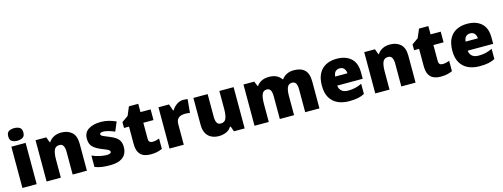

<svg xmlns="http://www.w3.org/2000/svg" viewBox="-16 -1625 6509 2485"><g transform="rotate(-15 3238.5 -383.0)"><path d="M163 -776Q204 -776 234.5 -759Q265 -742 265 -691Q265 -642 234.5 -624.5Q204 -607 163 -607Q121 -607 91.5 -624.5Q62 -642 62 -691Q62 -742 91.5 -759Q121 -776 163 -776ZM258 -553V0H67V-553Z M737 -563Q823 -563 877 -515Q931 -467 931 -360V0H740V-302Q740 -357 724 -385Q708 -413 673 -413Q619 -413 600.5 -369Q582 -325 582 -242V0H391V-553H535L561 -480H568Q594 -519 636.5 -541Q679 -563 737 -563Z M1472 -170Q1472 -118 1448.5 -77Q1425 -36 1373.5 -13Q1322 10 1238 10Q1179 10 1132.5 3.5Q1086 -3 1038 -21V-174Q1091 -150 1145 -139.5Q1199 -129 1230 -129Q1292 -129 1292 -157Q1292 -169 1282 -178Q1272 -187 1246.5 -198Q1221 -209 1174 -228Q1105 -257 1071 -294.5Q1037 -332 1037 -400Q1037 -481 1099.5 -522Q1162 -563 1265 -563Q1320 -563 1368 -551Q1416 -539 1468 -516L1416 -393Q1375 -412 1333 -423Q1291 -434 1266 -434Q1219 -434 1219 -411Q1219 -401 1227.5 -393Q1236 -385 1260 -375Q1284 -365 1330 -346Q1378 -327 1409.5 -304.5Q1441 -282 1456.5 -250.5Q1472 -219 1472 -170Z M1849 -141Q1875 -141 1896.5 -146.5Q1918 -152 1941 -160V-21Q1910 -8 1875 1Q1840 10 1786 10Q1732 10 1691.5 -7Q1651 -24 1628 -65.5Q1605 -107 1605 -182V-410H1538V-488L1623 -548L1672 -664H1797V-553H1933V-410H1797V-195Q1797 -141 1849 -141Z M2372 -563Q2388 -563 2405 -561Q2422 -559 2430 -557L2413 -377Q2403 -379 2388.5 -381Q2374 -383 2348 -383Q2324 -383 2296.5 -376Q2269 -369 2249 -345.5Q2229 -322 2229 -272V0H2038V-553H2180L2210 -465H2219Q2242 -506 2283.5 -534.5Q2325 -563 2372 -563Z M3045 -553V0H2901L2877 -69H2866Q2840 -27 2795 -8.5Q2750 10 2699 10Q2645 10 2601 -11Q2557 -32 2531.5 -77Q2506 -122 2506 -193V-553H2697V-251Q2697 -197 2712.5 -169Q2728 -141 2763 -141Q2817 -141 2835.5 -185Q2854 -229 2854 -311V-553Z M3852 -563Q3947 -563 3997 -515Q4047 -467 4047 -360V0H3856V-301Q3856 -364 3839 -388.5Q3822 -413 3789 -413Q3743 -413 3725 -372.5Q3707 -332 3707 -258V0H3516V-301Q3516 -361 3500 -387Q3484 -413 3452 -413Q3403 -413 3385.5 -369Q3368 -325 3368 -242V0H3177V-553H3321L3349 -485H3354Q3376 -519 3417.5 -541Q3459 -563 3520 -563Q3581 -563 3620.5 -542.5Q3660 -522 3685 -486H3691Q3717 -523 3758.5 -543Q3800 -563 3852 -563Z M4426 -563Q4547 -563 4617 -500Q4687 -437 4687 -310V-225H4346Q4348 -182 4378.5 -154Q4409 -126 4467 -126Q4519 -126 4562 -136Q4605 -146 4651 -168V-31Q4611 -10 4563.5 0Q4516 10 4444 10Q4360 10 4294.5 -19.5Q4229 -49 4191 -112Q4153 -175 4153 -273Q4153 -373 4187.5 -437Q4222 -501 4283.5 -532Q4345 -563 4426 -563ZM4433 -433Q4399 -433 4376.5 -412Q4354 -391 4350 -345H4514Q4513 -382 4492.5 -407.5Q4472 -433 4433 -433Z M5141 -563Q5227 -563 5281 -515Q5335 -467 5335 -360V0H5144V-302Q5144 -357 5128 -385Q5112 -413 5077 -413Q5023 -413 5004.5 -369Q4986 -325 4986 -242V0H4795V-553H4939L4965 -480H4972Q4998 -519 5040.5 -541Q5083 -563 5141 -563Z M5736 -141Q5762 -141 5783.5 -146.5Q5805 -152 5828 -160V-21Q5797 -8 5762 1Q5727 10 5673 10Q5619 10 5578.5 -7Q5538 -24 5515 -65.5Q5492 -107 5492 -182V-410H5425V-488L5510 -548L5559 -664H5684V-553H5820V-410H5684V-195Q5684 -141 5736 -141Z M6174 -563Q6295 -563 6365 -500Q6435 -437 6435 -310V-225H6094Q6096 -182 6126.5 -154Q6157 -126 6215 -126Q6267 -126 6310 -136Q6353 -146 6399 -168V-31Q6359 -10 6311.5 0Q6264 10 6192 10Q6108 10 6042.5 -19.5Q5977 -49 5939 -112Q5901 -175 5901 -273Q5901 -373 5935.5 -437Q5970 -501 6031.5 -532Q6093 -563 6174 -563ZM6181 -433Q6147 -433 6124.5 -412Q6102 -391 6098 -345H6262Q6261 -382 6240.5 -407.5Q6220 -433 6181 -433Z"/></g></svg>

Font: Noto Sans Lao Black
Style: Regular
Weight: 900
Designer: Monotype Design Team
Foundry: Monotype Imaging Inc.
Version: Version 2.003; ttfautohint (v1.8.4.7-5d5b)